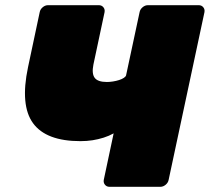

<svg xmlns="http://www.w3.org/2000/svg" viewBox="-20 -720 808 740"><path d="M402 0Q391 0 384.5 -8Q378 -16 380 -27L418 -206Q400 -196 379.5 -189.5Q359 -183 337 -179.5Q315 -176 290 -176Q158 -176 107.5 -245Q57 -314 88 -461L133 -673Q135 -684 144.5 -692Q154 -700 165 -700H361Q372 -700 378.5 -692Q385 -684 383 -673L340 -471Q333 -436 345 -420Q357 -404 392 -404Q403 -404 415.5 -406Q428 -408 439 -411.5Q450 -415 457.5 -420Q465 -425 466 -430L518 -673Q520 -684 529.5 -692Q539 -700 550 -700H746Q757 -700 763.5 -692Q770 -684 768 -673L630 -27Q628 -16 618.5 -8Q609 0 598 0Z"/></svg>

Font: Rubik Black
Style: Italic
Weight: 900
Italic angle: -12°
Designer: Hubert and Fischer
Foundry: Hubert and Fischer
Version: Version 2.300;gftools[0.9.30]